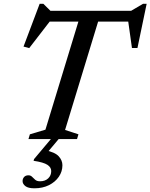

<svg xmlns="http://www.w3.org/2000/svg" viewBox="-20 -733 793 1012"><path d="M688 -619H194L252.5 -633L134 -479.5L104 -487.5L189 -713H208.5L255.5 -666.5L215 -676H705.5L655 -666.5L734 -713H753L704.5 -480H675.5L654 -633ZM400 -641.5H504L323 -48L393.5 -25L386 0H130L137.5 -25L219.5 -49.5ZM161.5 259.5Q128.5 259.5 113.8 248Q99 236.5 99 221.5Q99 209 107 200Q115 191 130 191Q141.5 191 149 198.8Q156.5 206.5 165.5 214.5Q174.5 222.5 191 222.5Q218 222.5 234 207.2Q250 192 250 168.5Q250 149 230 135.8Q210 122.5 157 114.5L159.5 105.5L267.5 -23H308.5L201 105L215.5 58Q269.5 69 289.2 90.5Q309 112 309 138Q309 171 290 198.8Q271 226.5 237.8 243Q204.5 259.5 161.5 259.5Z"/></svg>

Font: Newsreader 16pt 16pt Medium
Style: Italic
Weight: 500
Italic angle: -17°
Version: Version 1.003